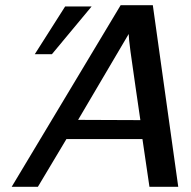

<svg xmlns="http://www.w3.org/2000/svg" viewBox="-20 -720 738 740"><path d="M114 -511 231 -695H333L180 -511ZM25 0 445 -700H569L667 0H556L529 -184H236L126 0ZM281 -258Q320 -258 400.5 -257.5Q481 -257 521 -257Q516 -293 503 -380.5Q490 -468 483 -521Q476 -574 476 -589Z"/></svg>

Font: Coval
Style: Italic
Weight: 400
Foundry: Context Ltd
Version: Version 001.000